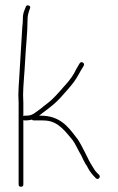

<svg xmlns="http://www.w3.org/2000/svg" viewBox="-20 -697 450 732"><path d="M89.5 -676C83.8 -678 80 -676 78 -670L74 -660C68 -645.6 67 -637.2 67 -619C67 -613 66.3 -604.7 65 -594C61.4 -529.3 57.2 -458.3 53 -395L51 -365C50.3 -355 50 -345 50 -335C50.7 -323.7 51 -313.7 51 -305V6C51 12 54 15 60 15C66 15 69 12 69 6V-239C70.3 -238.3 72 -238 74 -238H81C87 -238 94 -239 102 -241C103.3 -239 105.3 -238 108 -238H135C143 -238 150.7 -237.7 158 -237C204.7 -232.3 232.1 -191.9 256 -164C268.7 -147.1 278.8 -122 290 -104L298 -87C300.7 -82.3 303.3 -77.3 306 -72C309.3 -68 312 -63.7 314 -59C321.9 -43.3 332.6 -30.4 345 -18C353 -8.6 366 -22 358 -30L350 -38C345.3 -42.7 341.7 -47.3 339 -52C330.2 -66.1 320.4 -81.1 314 -96L306 -112C295.1 -131.5 284.3 -157.6 270 -174C238.8 -215.6 207 -256 135 -256H129L147 -270C168.9 -286 191.9 -303.9 210 -324C227.5 -343.5 245 -362.6 261 -383.5C275.7 -402.8 285.8 -426.1 299 -446C305.5 -456.4 289.5 -465.6 284 -456C279.2 -447.6 274.9 -441.7 270 -432C260.8 -411.2 245.3 -391 230.5 -374.5C212.6 -354.5 197.1 -335.7 178 -317.5C165.4 -305.6 149.6 -295.2 137 -284L115 -268C105.5 -260.6 95.6 -256 81 -256H74C72 -256 70.3 -255.3 69 -254V-305C69 -314.3 68.7 -324.3 68 -335C68 -345 68.3 -354.7 69 -364L71 -394C72.6 -417.5 74.8 -442 76 -468C78.3 -518.1 85 -571.7 85 -620C85 -633.4 86.5 -641.2 90 -653L94 -664C96.7 -670 95.2 -674 89.5 -676Z"/></svg>

Font: HoneyBee
Style: BLn
Weight: 100
Foundry: Cannot Into Space Fonts
Version: Version 0.89